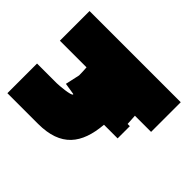

<svg xmlns="http://www.w3.org/2000/svg" viewBox="-150 -690 856 856"><g transform="rotate(-45 277.5 -262.5)"><path d="M7 -357V-550H194V-426C194 -412 200 -340 210 -339C210 -333 210 -343 212 -339L221 -395L289 -380C297 -380 334 -381 338 -382V-550H525V25H338V-77C336 -76 296 -75 289 -74V-60H212V-146C82 -157 7 -213 7 -357Z"/></g></svg>

Font: Repo Black
Style: Regular
Weight: 900
Designer: Stefan Peev
Foundry: Context Ltd
Version: Version 1.502